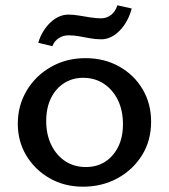

<svg xmlns="http://www.w3.org/2000/svg" viewBox="-20 -696 637 723"><path d="M293 7Q222 7 166.5 -25Q111 -57 79 -110.5Q47 -164 47 -230Q47 -298 80 -354Q113 -410 171 -443.5Q229 -477 302 -477Q373 -477 429 -445.5Q485 -414 517 -360Q549 -306 549 -238Q549 -166 514.5 -111Q480 -56 422 -24.5Q364 7 293 7ZM303 -67Q345 -67 376 -87Q407 -107 425 -143Q443 -179 443 -228Q443 -281 423.5 -320Q404 -359 370.5 -381Q337 -403 293 -403Q253 -403 221.5 -383Q190 -363 172 -326.5Q154 -290 154 -240Q154 -189 173.5 -149.5Q193 -110 226.5 -88.5Q260 -67 303 -67ZM177 -522 124 -535Q138 -581 169.5 -611Q201 -641 238 -641Q256 -641 277 -637.5Q298 -634 320 -630.5Q342 -627 361 -627Q382 -627 398.5 -640Q415 -653 422 -676L476 -664Q462 -612 430 -580Q398 -548 361 -548Q340 -548 318.5 -552Q297 -556 277 -559.5Q257 -563 238 -563Q218 -563 201.5 -552.5Q185 -542 177 -522Z"/></svg>

Font: Ysabeau SC SemiBold
Style: Regular
Weight: 600
Designer: Christian Thalmann (Catharsis Fonts)
Version: Version 2.001;gftools[0.9.30]; featfreeze: smcp